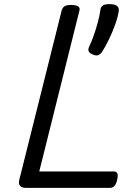

<svg xmlns="http://www.w3.org/2000/svg" viewBox="-20 -914 665 934"><path d="M108 0Q64 0 74 -40L280 -863Q284 -877 294 -883.5Q304 -890 326 -890Q349 -890 360 -883Q371 -876 366 -861L171 -80H534Q546 -80 550.5 -70.5Q555 -61 550 -40Q546 -20 537 -10Q528 0 516 0ZM431 -649Q415 -656 411 -665.5Q407 -675 416 -692Q425 -710 435.5 -740Q446 -770 455 -802.5Q464 -835 468 -863Q469 -878 478.5 -886Q488 -894 512 -894Q537 -894 548 -886Q559 -878 558 -863Q554 -833 541 -796.5Q528 -760 510.5 -723.5Q493 -687 475 -659Q470 -652 459.5 -646.5Q449 -641 431 -649Z"/></svg>

Font: Playwrite IS
Style: Regular
Weight: 400
Designer: Veronika Burian, José Scaglione
Foundry: TypeTogether
Version: Version 1.002